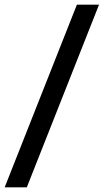

<svg xmlns="http://www.w3.org/2000/svg" viewBox="-75 -755 445 824"><path d="M-55 49 255 -735H350L40 49Z"/></svg>

Font: Archivo ExtraCondensed
Style: Bold Italic
Weight: 700
Width: 2
Italic angle: -10°
Designer: Hector Gatti
Foundry: Omnibus-Type
Version: Version 2.001